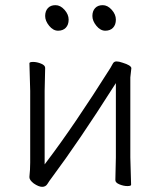

<svg xmlns="http://www.w3.org/2000/svg" viewBox="-20 -716 623 744"><path d="M388 -597Q369 -597 353.5 -616Q338 -635 338 -654Q338 -673 348.5 -684.5Q359 -696 378 -696Q397 -696 413 -678Q429 -660 429 -640Q429 -620 418 -608.5Q407 -597 388 -597ZM205 -597Q186 -597 170.5 -616Q155 -635 155 -654Q155 -673 165.5 -684.5Q176 -696 195 -696Q214 -696 230 -678Q246 -660 246 -640Q246 -620 235 -608.5Q224 -597 205 -597ZM427 -18 429 -106V-394L420 -380Q286 -169 181 -28Q171 -15 164 -3.5Q157 8 143.5 8Q130 8 111 -5Q94 -18 94 -29V-31Q97 -58 97 -86V-364L94 -471Q94 -476 108.5 -476Q123 -476 139 -469.5Q155 -463 155 -453L153 -364V-79L162 -91Q266 -228 408 -453Q413 -462 417.5 -470Q422 -478 431.5 -478Q441 -478 455 -473Q488 -463 489 -452L485 -416V-106L488 0Q488 5 473.5 5Q459 5 443 -1.5Q427 -8 427 -18Z"/></svg>

Font: LXGW WenKai Lite Light
Style: Regular
Weight: 300
Designer: LXGW / Fontworks Inc.
Foundry: LXGW / Fontworks Inc.
Version: Version 1.511; March 25, 2025